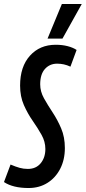

<svg xmlns="http://www.w3.org/2000/svg" viewBox="-47 -935 431 965"><path d="M338 -684 307 -600Q290 -608 273.5 -611.5Q257 -615 240 -615Q203 -615 179 -588.5Q155 -562 155 -511Q155 -475 174 -441Q193 -407 217.5 -370Q242 -333 260.5 -289.5Q279 -246 279 -191Q279 -132 255.5 -86.5Q232 -41 191 -15.5Q150 10 97 10Q18 10 -27 -20L6 -108Q32 -97 51.5 -91.5Q71 -86 93 -86Q134 -86 157.5 -114.5Q181 -143 181 -186Q181 -223 162 -257Q143 -291 117.5 -327.5Q92 -364 73 -407Q54 -450 54 -505Q54 -600 103.5 -655Q153 -710 233 -710Q266 -710 293 -703Q320 -696 338 -684ZM192 -741 264 -915H364L267 -741Z"/></svg>

Font: Georama Extra Condensed SemiBold
Style: Italic
Weight: 600
Width: 2
Italic angle: -9°
Designer: Jean-Baptiste Levee
Foundry: Production Type
Version: Version 1.000